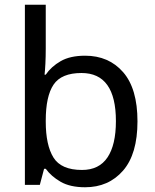

<svg xmlns="http://www.w3.org/2000/svg" viewBox="-20 -780 655 810"><path d="M173 -575Q173 -541 171.5 -511.5Q170 -482 168 -465H173Q196 -499 236 -522Q276 -545 339 -545Q439 -545 499.5 -475.5Q560 -406 560 -268Q560 -130 499 -60Q438 10 339 10Q276 10 236 -13Q196 -36 173 -68H166L148 0H85V-760H173ZM324 -472Q239 -472 206 -423Q173 -374 173 -271V-267Q173 -168 205.5 -115.5Q238 -63 326 -63Q398 -63 433.5 -116Q469 -169 469 -269Q469 -472 324 -472Z"/></svg>

Font: Noto Sans Mandaic
Style: Regular
Weight: 400
Designer: Monotype Design Team
Foundry: Monotype Imaging Inc.
Version: Version 2.002; ttfautohint (v1.8.4.7-5d5b)